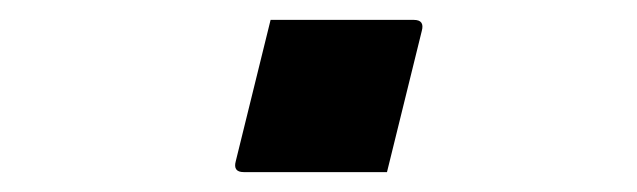

<svg xmlns="http://www.w3.org/2000/svg" viewBox="-20 -407 640 193"><path d="M369 -234H225Q214 -234 217 -245L252 -387H396Q407 -387 404 -376Z"/></svg>

Font: Recursive Mn Lnr St
Style: Italic
Weight: 400
Italic angle: -15°
Monospace: yes
Version: Version 1.079;hotconv 1.0.112;makeotfexe 2.5.65598; ttfautoh